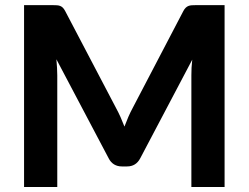

<svg xmlns="http://www.w3.org/2000/svg" viewBox="-20 -746 992 766"><path d="M876 -725.5V0H743.5V-445.5Q743.5 -459.5 744.2 -475.5Q745 -491.5 747 -508L539.5 -114.5Q522.5 -82 487 -82H466Q448.5 -82 435 -90.2Q421.5 -98.5 413.5 -114.5L205 -509.5Q206.5 -492 207.5 -475.8Q208.5 -459.5 208.5 -445.5V0H76V-725.5H190Q199.5 -725.5 207 -725Q214.5 -724.5 220.2 -722.2Q226 -720 230.8 -715.2Q235.5 -710.5 240 -702L443 -315Q452.5 -297.5 460.8 -279Q469 -260.5 476.5 -241Q484 -261 492.2 -280Q500.5 -299 510 -316.5L711.5 -702Q716 -710.5 721 -715.2Q726 -720 731.8 -722.2Q737.5 -724.5 744.8 -725Q752 -725.5 762 -725.5Z"/></svg>

Font: Lato 2
Style: Regular
Weight: 800
Designer: Lukasz Dziedzic with Adam Twardoch and Botio Nikoltchev
Foundry: tyPoland Lukasz Dziedzic
Version: Version 2.015; 2015-08-06; http://www.latofonts.com/